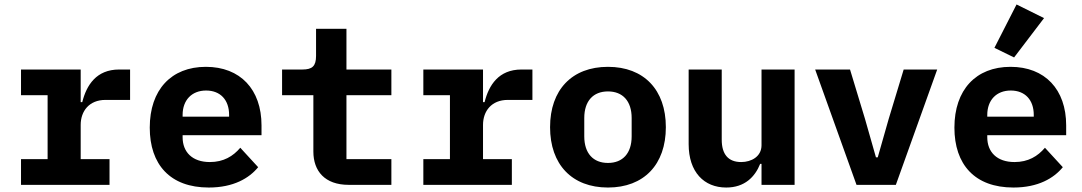

<svg xmlns="http://www.w3.org/2000/svg" viewBox="-20 -827 4840 859"><path d="M74 0H470V-115H341V-268C341 -330 379 -380 452 -380H562V-516H513C411 -516 367 -446 348 -370H341V-516H74V-401H193V-115H74Z M914 12C1025 12 1095 -30 1135 -79L1055 -166C1023 -128 980 -102 919 -102C840 -102 797 -147 797 -213V-222H1150V-266C1150 -427 1055 -528 901 -528C746 -528 650 -425 650 -256C650 -91 741 12 914 12ZM902 -422C966 -422 1005 -380 1005 -313V-305H797V-313C797 -379 838 -422 902 -422Z M1731 0V-115H1530V-401H1731V-516H1530V-698H1394V-577C1394 -531 1377 -516 1333 -516H1242V-401H1382V-149C1382 -62 1433 0 1540 0Z M1874 0H2270V-115H2141V-268C2141 -330 2179 -380 2252 -380H2362V-516H2313C2211 -516 2167 -446 2148 -370H2141V-516H1874V-401H1993V-115H1874Z M2700 12C2861 12 2959 -91 2959 -258C2959 -425 2861 -528 2700 -528C2539 -528 2441 -425 2441 -258C2441 -91 2539 12 2700 12ZM2700 -98C2634 -98 2594 -141 2594 -217V-299C2594 -375 2634 -418 2700 -418C2766 -418 2806 -375 2806 -299V-217C2806 -141 2766 -98 2700 -98Z M3387 0H3535V-516H3387V-177C3387 -127 3342 -102 3296 -102C3238 -102 3209 -137 3209 -202V-516H3061V-182C3061 -57 3130 12 3229 12C3312 12 3358 -36 3381 -94H3387Z M3988 0 4173 -516H4023L3956 -295L3907 -123H3899L3850 -295L3783 -516H3627L3812 0Z M4514 12C4625 12 4695 -30 4735 -79L4655 -166C4623 -128 4580 -102 4519 -102C4440 -102 4397 -147 4397 -213V-222H4750V-266C4750 -427 4655 -528 4501 -528C4346 -528 4250 -425 4250 -256C4250 -91 4341 12 4514 12ZM4502 -422C4566 -422 4605 -380 4605 -313V-305H4397V-313C4397 -379 4438 -422 4502 -422ZM4651 -746 4528 -807 4429 -613 4517 -570Z"/></svg>

Font: IBM Plex Mono
Style: Bold
Weight: 700
Monospace: yes
Designer: Mike Abbink, Paul van der Laan, Pieter van Rosmalen
Foundry: Bold Monday
Version: Version 2.004